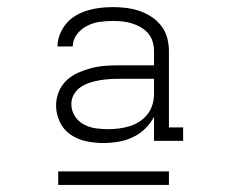

<svg xmlns="http://www.w3.org/2000/svg" viewBox="-20 -720 640 541"><path d="M271 -317Q247 -317 223 -322Q199 -327 179 -340.5Q159 -354 148.5 -376.5Q138 -399 138 -423Q138 -442 145.5 -461Q153 -480 167.5 -493.5Q182 -507 200 -515Q218 -523 237 -528Q256 -533 276 -534.5Q296 -536 316 -536H414V-576Q414 -590 410 -603Q406 -616 397.5 -626Q389 -636 377 -643Q365 -650 352 -654Q339 -658 325.5 -659.5Q312 -661 299 -661Q280 -661 261.5 -658.5Q243 -656 226 -647.5Q209 -639 197 -623.5Q185 -608 185 -589H142Q142 -607 149 -624Q156 -641 167.5 -654.5Q179 -668 195 -677Q211 -686 228 -691Q245 -696 263 -698Q281 -700 299 -700Q318 -700 337 -697.5Q356 -695 373.5 -689Q391 -683 407 -672.5Q423 -662 434.5 -647Q446 -632 451 -613.5Q456 -595 456 -576V-361H496V-323H414V-391Q404 -372 388.5 -357Q373 -342 353.5 -333Q334 -324 313 -320.5Q292 -317 271 -317ZM285 -356Q300 -356 315.5 -358Q331 -360 345.5 -364.5Q360 -369 373 -377.5Q386 -386 395.5 -398Q405 -410 409.5 -425Q414 -440 414 -455V-498H316Q301 -498 287 -497Q273 -496 259 -493.5Q245 -491 231.5 -486.5Q218 -482 206.5 -474Q195 -466 188 -453.5Q181 -441 181 -427Q181 -409 190.5 -393.5Q200 -378 216 -369.5Q232 -361 249.5 -358.5Q267 -356 285 -356ZM144 -199V-237H456V-199Z"/></svg>

Font: Iosevka Curly Slab XLtEx
Style: Regular
Weight: 200
Width: 7
Monospace: yes
Designer: Belleve Invis
Foundry: Belleve Invis
Version: Version 11.1.0; ttfautohint (v1.8.3)